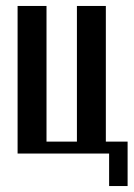

<svg xmlns="http://www.w3.org/2000/svg" viewBox="-20 -515 448 644"><path d="M39 -495H136V-40H238V-495H335V-40H408V109H346V0H39Z"/></svg>

Font: Moniqa Paragraph
Style: Bold
Weight: 700
Designer: Rajesh Rajput
Foundry: Rajesh Rajput
Version: Version 1.000